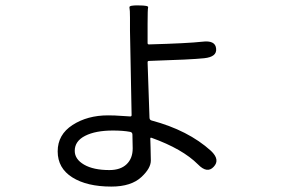

<svg xmlns="http://www.w3.org/2000/svg" viewBox="-20 -628 1040 709"><path d="M391 61Q301 61 247 27Q193 -7 193 -69Q193 -131 248 -166.5Q303 -202 379 -202Q404 -202 429 -200L461 -198Q466 -198 466 -203L460 -515Q460 -539 460 -563Q460 -592 458 -600.5Q456 -609 492 -608Q529 -608 527 -601Q525 -594 525 -540V-469Q525 -464 530 -464Q674 -468 727 -474Q775 -480 778 -449Q782 -418 734 -413Q689 -408 530 -403Q525 -403 525 -398L532 -194Q532 -185 540 -183Q675 -147 759 -71Q794 -38 769 -12Q745 14 711 -21Q654 -78 540 -119Q535 -121 535 -116L536 -83Q537 -59 537 -35Q537 -7 503 25Q465 61 391 61ZM384 0Q425 0 447.5 -21.5Q470 -43 470 -80L469 -131Q469 -139 461 -141Q435 -146 397 -146Q333 -146 294.5 -126.5Q256 -107 256 -71Q256 -40 290.5 -20Q325 0 384 0Z"/></svg>

Font: Resource Han Rounded JP Normal
Style: Regular
Weight: 350
Designer: Cyano Hao (round all glyphs); Ryoko NISHIZUKA 西塚涼子 (kana, bopomofo & ideographs); Paul D. Hunt (Latin, Greek & Cyrillic)
Foundry: Cyano Hao
Version: 0.990